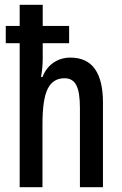

<svg xmlns="http://www.w3.org/2000/svg" viewBox="-20 -780 509 800"><path d="M158 -760V-672H268V-600H158V-536Q158 -499 151 -459H157Q172 -498 203 -519Q234 -540 273 -540Q342 -540 375.5 -492.5Q409 -445 409 -353V0H313V-331Q313 -396 298 -425Q283 -454 249 -454Q201 -454 179 -410.5Q157 -367 157 -264V0H62V-600H4V-672H62V-760Z"/></svg>

Font: Noto Sans Ethiopic ExtraCondensed Medium
Style: Regular
Weight: 500
Width: 2
Designer: Monotype Design Team
Foundry: Monotype Imaging Inc.
Version: Version 2.102; ttfautohint (v1.8.4.7-5d5b)